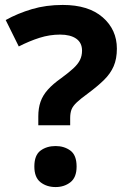

<svg xmlns="http://www.w3.org/2000/svg" viewBox="-20 -744 517 777"><path d="M135 -273Q135 -306 144 -332Q153 -358 173.5 -381Q194 -404 228 -428Q258 -450 276.5 -467Q295 -484 303.5 -501Q312 -518 312 -539Q312 -571 288.5 -587.5Q265 -604 223 -604Q181 -604 140 -591Q99 -578 56 -556L3 -663Q52 -690 109 -707Q166 -724 234 -724Q338 -724 395.5 -674Q453 -624 453 -547Q453 -506 440 -476Q427 -446 401 -420.5Q375 -395 336 -366Q307 -345 291 -330Q275 -315 269.5 -301Q264 -287 264 -266V-237H135ZM119 -70Q119 -116 144 -134.5Q169 -153 205 -153Q240 -153 265 -134.5Q290 -116 290 -70Q290 -26 265 -6.5Q240 13 205 13Q169 13 144 -6.5Q119 -26 119 -70Z"/></svg>

Font: Noto Sans Bassa Vah
Style: Regular
Weight: 400
Designer: Monotype Design Team
Foundry: Monotype Imaging Inc.
Version: Version 2.002